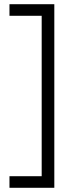

<svg xmlns="http://www.w3.org/2000/svg" viewBox="-20 -734 361 912"><path d="M25 103H178V-659H25V-714H238V158H25Z"/></svg>

Font: OpenSansMMV
Style: Light
Weight: 300
Foundry: Ascender Corporation
Version: Version 4.001